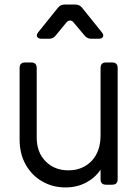

<svg xmlns="http://www.w3.org/2000/svg" viewBox="-20 -810 613 842"><path d="M267 12Q211 12 165 -14.5Q119 -41 92.5 -88.5Q66 -136 66 -198V-512Q66 -536 90 -536H117Q141 -536 141 -512V-207Q141 -142 180 -102.5Q219 -63 280 -63Q342 -63 381.5 -104Q421 -145 421 -217V-512Q421 -536 445 -536H472Q496 -536 496 -512V-24Q496 0 472 0H445Q421 0 421 -24V-66Q397 -30 357 -9Q317 12 267 12ZM163 -640Q148 -640 143 -648.5Q138 -657 148 -669L234 -776Q245 -790 263 -790H311Q329 -790 340 -776L426 -669Q436 -657 431.5 -648.5Q427 -640 412 -640H380Q363 -640 351 -654L304 -710Q297 -720 287.5 -720Q278 -720 270 -710L224 -654Q213 -640 195 -640Z"/></svg>

Font: Pitagon Sans Text
Style: Regular
Weight: 400
Designer: Travis Tran
Foundry: Pitagon
Version: Version 1.001; ttfautohint (v1.8.4.7-5d5b);gftools[0.9.26]